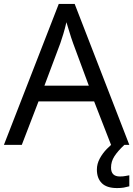

<svg xmlns="http://www.w3.org/2000/svg" viewBox="-20 -737 679 977"><path d="M545 0 459 -221H176L91 0H0L279 -717H360L638 0ZM352 -517Q349 -525 342 -546Q335 -567 328.5 -589.5Q322 -612 318 -624Q311 -593 302 -563.5Q293 -534 287 -517L206 -301H432ZM545 116Q545 161 590 161Q607 161 618.5 158.5Q630 156 638 155V211Q624 215 610 217.5Q596 220 576 220Q523 220 498 195Q473 170 473 126Q473 97 487.5 70Q502 43 523.5 21Q545 -1 565 -15L613 0Q579 32 562 58.5Q545 85 545 116Z"/></svg>

Font: Noto Sans Hanunoo
Style: Regular
Weight: 400
Designer: Monotype Design Team
Foundry: Monotype Imaging Inc.
Version: Version 2.003; ttfautohint (v1.8.4.7-5d5b)